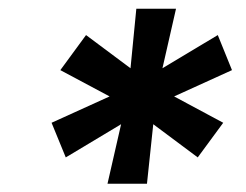

<svg xmlns="http://www.w3.org/2000/svg" viewBox="-20 -748 576 449"><path d="M231.4 -318.4 263.2 -457.5 133.8 -379.9 100.6 -460.9 236.3 -522.5 121.1 -584 181.2 -666 285.2 -588.4 298.8 -727.5H391.6L359.9 -588.4L489.3 -666L522.5 -584L387.2 -522.5L502 -460.9L442.4 -379.9L338.4 -457.5L323.7 -318.4Z"/></svg>

Font: Inter Display
Style: Bold Italic
Weight: 700
Italic angle: -9.39999°
Designer: Rasmus Andersson
Foundry: rsms
Version: Version 4.000;git-a52131595